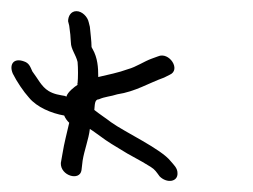

<svg xmlns="http://www.w3.org/2000/svg" viewBox="-62 -522 454 344"><path d="M-39 -390C-32 -376 -20 -358 -10 -347C4 -330 30 -319 53 -315C55 -310 58 -306 62 -302C58 -284 53 -266 50 -247L47 -230C46 -207 81 -197 84 -217L86 -234C89 -253 97 -273 99 -291C107 -286 113 -281 119 -277C128 -270 144 -260 166 -247C188 -235 202 -227 208 -223C216 -218 218 -214 224 -206C237 -193 257 -196 256 -212C256 -221 249 -227 244 -233C227 -255 162 -285 137 -303C128 -310 117 -317 107 -325C108 -333 107 -344 115 -344C126 -349 136 -349 148 -353C181 -358 204 -373 232 -383L242 -388C263 -397 241 -430 221 -421L210 -417C196 -412 182 -402 167 -398C151 -392 131 -388 114 -384V-385C114 -401 113 -418 104 -434C103 -436 102 -437 102 -438C102 -448 100 -463 99 -474L97 -482C95 -492 85 -502 75 -502C65 -502 60 -493 60 -484L62 -476L64 -460C64 -455 65 -450 65 -446C65 -434 74 -424 77 -411C78 -400 78 -383 77 -373C76 -372 77 -371 77 -370C72 -367 59 -357 57 -349C56 -349 56 -349 55 -350C44 -352 35 -353 25 -359C12 -367 6 -381 -4 -394C-8 -403 -10 -409 -19 -412C-38 -419 -46 -406 -39 -390Z"/></svg>

Font: Stray Cat
Style: SuExtOpObl
Weight: 400
Version: Version 1.0